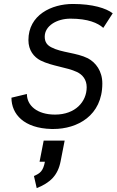

<svg xmlns="http://www.w3.org/2000/svg" viewBox="-20 -656 597 983"><path d="M203.6 64 182.6 171.9H210C200.7 220.2 185.5 231.4 153.8 245.1L168 307.1C236.3 279.8 276.4 242.7 290.5 168.9L311 64ZM117.7 -174.8 38.6 -155.8C38.6 -71.8 102.1 1 244.1 4.4H253.4C375.5 4.4 503.9 -63.5 503.9 -228.5C503.9 -292.5 470.2 -335.9 430.2 -357.4C371.6 -386.7 294.9 -386.2 243.2 -413.6C222.2 -424.3 209 -439.5 209 -468.3C209 -523.4 270.5 -560.5 340.8 -560.5C431.2 -560.5 481 -538.1 508.8 -513.2L557.1 -587.9C523.4 -613.8 454.6 -635.7 353 -635.7C244.1 -635.7 125.5 -579.6 125.5 -450.7C125.5 -397.9 153.8 -363.8 188 -346.2C247.1 -316.9 321.8 -312 373.5 -287.6C402.8 -273.9 423.8 -248 423.8 -209.5C423.8 -135.3 365.7 -69.3 261.7 -69.3C169.4 -69.3 117.7 -116.2 117.7 -174.8Z"/></svg>

Font: Fantasque Sans Mono
Style: RegItalic
Weight: 400
Italic angle: -11°
Monospace: yes
Designer: Jany Belluz
Version: Version 1.6.3